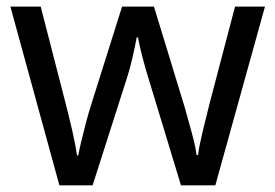

<svg xmlns="http://www.w3.org/2000/svg" viewBox="-20 -557 826 576"><path d="M522.9 -1 431.2 -303.2Q418 -344.2 408 -383.1Q397.9 -421.9 394 -444.8H390.1Q386.2 -421.9 377.2 -383.1Q368.2 -344.2 354 -301.8L257.8 -1H158.2L11.2 -537.1H102.1L175.8 -251Q187 -208 197 -164.1Q207 -120.1 210.9 -90.8H214.8Q217.8 -107.9 223.9 -133.1Q230 -158.2 237.1 -185.5Q244.1 -212.9 251 -234.9L346.2 -537.1H441.9L534.2 -234.9Q543.9 -200.2 554.9 -160.2Q565.9 -120.1 569.8 -91.8H574.2Q577.1 -117.2 587.6 -161.1Q598.1 -205.1 609.9 -251L685.1 -537.1H774.9L626 -1Z"/></svg>

Font: Defago Noto Sans
Style: Regular
Weight: 400
Designer: John M. Durdin
Foundry: Lao IT Dev Co., Ltd.
Version: Version 1.000 2007 initial release